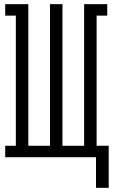

<svg xmlns="http://www.w3.org/2000/svg" viewBox="-20 -755 542 922"><path d="M441 147V0H5V-55H56V-680H5V-735H116V-55H220V-735H280V-55H384V-735H495V-680H444V-55H502V147Z"/></svg>

Font: Iosevka Slab Light
Style: Regular
Weight: 300
Monospace: yes
Designer: Belleve Invis
Foundry: Belleve Invis
Version: Version 11.1.0; ttfautohint (v1.8.3)